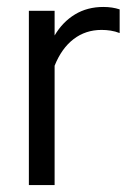

<svg xmlns="http://www.w3.org/2000/svg" viewBox="-20 -532 386 552"><path d="M63 0V-501H137V-430Q160 -469 195.5 -490.5Q231 -512 277 -512Q303 -512 324 -505V-437Q311 -442 298 -444Q285 -446 272 -446Q226 -446 191.5 -419.5Q157 -393 137 -343V0Z"/></svg>

Font: Red Hat Display Variable
Style: Regular
Weight: 400
Designer: Pentagram, MCKL
Foundry: Pentagram, MCKL
Version: Version 1.021